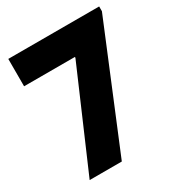

<svg xmlns="http://www.w3.org/2000/svg" viewBox="-171 -835 884 949"><g transform="rotate(-30 271.0 -360.0)"><path d="M64.5 0 305.7 -558.6V-563.5H15.6V-719.7H534.2V-692.4L248 0Z"/></g></svg>

Font: Reddit Sans Black
Style: Regular
Weight: 900
Version: Version 1.014